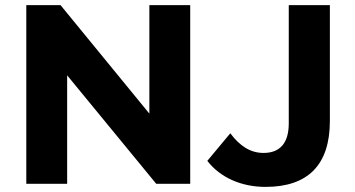

<svg xmlns="http://www.w3.org/2000/svg" viewBox="-20 -720 1390 752"><path d="M565 -275 217 -700H83V0H243V-425L592 0H725V-700H565ZM1111 -700V-237C1111 -160 1077 -121 1012 -121C962 -121 920 -147 882 -198L792 -90C843 -24 926 12 1020 12C1185 12 1272 -73 1272 -246V-700Z"/></svg>

Font: AWKNG-Font
Style: Bold
Weight: 700
Designer: Awakening Church
Foundry: Awakening Church
Version: Version 1.700;PS 001.700;hotconv 1.0.88;makeotf.lib2.5.64775